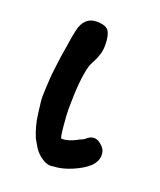

<svg xmlns="http://www.w3.org/2000/svg" viewBox="-97 -511 494 594"><g transform="rotate(20 150.5 -214.0)"><path d="M147 19Q130 23 111.5 11Q93 -1 82 -18L67 -44Q60 -61 55 -79Q50 -97 47.5 -118Q45 -139 43 -154.5Q41 -170 42.5 -194.5Q44 -219 44.5 -231Q45 -243 48.5 -270.5Q52 -298 53 -305.5Q54 -313 59 -342.5Q64 -372 64 -375L69 -400Q80 -448 121 -448Q152 -448 161 -433.5Q170 -419 170 -389Q170 -380 169 -372Q168 -364 165.5 -357Q163 -350 161.5 -345.5Q160 -341 156.5 -334.5Q153 -328 152 -326Q146 -314 144 -307Q131 -260 131 -162Q131 -146 134.5 -108Q138 -70 142 -70Q164 -70 190 -84Q192 -86 200 -89Q208 -92 211 -95Q237 -120 264 -93Q277 -81 276 -62Q275 -43 259 -27Q241 -10 208.5 4Q176 18 147 19Z"/></g></svg>

Font: Excalifont
Style: Regular
Weight: 400
Designer: Your Own Font Foundry (Virgil); Ján Filípek / DizajnDesign (Excalifont, modifications)
Foundry: Your Own Font Foundry (Virgil); Ján Filípek / DizajnDesign (Excalifont, modifications)
Version: Version 1.000;Glyphs 3.2 (3227)